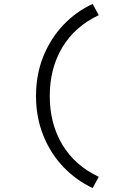

<svg xmlns="http://www.w3.org/2000/svg" viewBox="-20 -734 640 976"><path d="M451 222Q366 182 301 113.5Q236 45 199.5 -47Q163 -139 163 -246Q163 -354 199.5 -445.5Q236 -537 301 -606Q366 -675 451 -714L482 -657Q361 -600 297 -493.5Q233 -387 233 -246Q233 -105 297 1.5Q361 108 482 165Z"/></svg>

Font: Red Hat Mono
Style: Regular
Weight: 400
Designer: Pentagram, MCKL
Foundry: Pentagram, MCKL
Version: Version 1.023